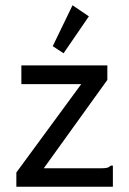

<svg xmlns="http://www.w3.org/2000/svg" viewBox="-20 -708 490 728"><path d="M42 -54 288 -389H61V-460H387V-405L146 -70H363Q380 -70 387 -72Q394 -74 400 -80H408V0H42ZM221 -506 180 -533 255 -688 317 -646Z"/></svg>

Font: Inconsolata SemiCondensed Medium
Style: Regular
Weight: 500
Width: 4
Monospace: yes
Designer: Raph Levien, Cyreal, Brenton Simpson
Foundry: Raph Levien, Cyreal, Google
Version: Version 3.001; ttfautohint (v1.8.2.53-6de2)